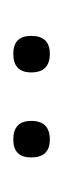

<svg xmlns="http://www.w3.org/2000/svg" viewBox="77 -762 95 289"><g transform="rotate(90 124.5 -617.5)"><path d="M34 -617Q34 -645 61 -645Q89 -645 89 -617Q89 -590 61 -590Q34 -590 34 -617ZM162 -617Q162 -645 190 -645Q217 -645 217 -617Q217 -590 190 -590Q162 -590 162 -617Z"/></g></svg>

Font: Tajawal ExtraLight
Style: Regular
Weight: 275
Designer: Boutros Fonts
Foundry: Created by Boutros International 2017
Version: Version 1.700